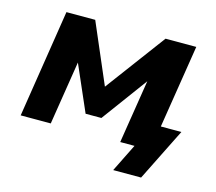

<svg xmlns="http://www.w3.org/2000/svg" viewBox="-92 -613 966 857"><g transform="rotate(15 390.5 -184.5)"><path d="M498 129 562 0H496L514 -114H748L627 129ZM36 0 114 -498H247L366 -221L572 -498H714L635 0H496L545 -309H554L387 -82H314L215 -309H224L175 0Z"/></g></svg>

Font: Nunito Sans 9pt ExtraBold
Style: Italic
Weight: 800
Italic angle: -9°
Version: Version 3.101;gftools[0.9.27]